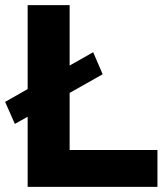

<svg xmlns="http://www.w3.org/2000/svg" viewBox="-29 -730 644 750"><path d="M79 0V-274L29 -246L-9 -332L79 -382V-710H243V-474L335 -526L372 -440L243 -367V-144H586V0Z"/></svg>

Font: Raleway ExtraBold
Style: Regular
Weight: 800
Designer: Matt McInerney, Pablo Impallari, Rodrigo Fuenzalida
Foundry: Matt McInerney, Pablo Impallari, Rodrigo Fuenzalida
Version: Version 4.026